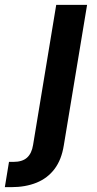

<svg xmlns="http://www.w3.org/2000/svg" viewBox="-119 -566 401 790"><path d="M112.3 -545.9H239.3L143.6 31.7Q134.3 90.8 105.7 128.9Q77.1 167 31.7 185.5Q-13.7 204.1 -73.7 204.1H-99.1L-82 100.1H-64Q-26.9 100.1 -7.6 82.5Q11.7 64.9 17.1 30.3Z"/></svg>

Font: Inter SemiBold
Style: Italic
Weight: 600
Italic angle: -9.3988°
Designer: Rasmus Andersson
Foundry: rsms
Version: Version 4.001;git-66647c0bb